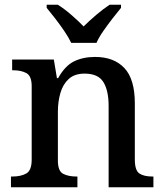

<svg xmlns="http://www.w3.org/2000/svg" viewBox="-20 -786 691 806"><path d="M26 0V-45H33Q67 -45 90 -57.5Q113 -70 113 -116V-424Q113 -467 91 -479Q69 -491 36 -491H31V-536H206L219 -458H224Q253 -510 291 -528.5Q329 -547 379 -547Q458 -547 502 -500.5Q546 -454 546 -352V-117Q546 -70 565.5 -57.5Q585 -45 619 -45H624V0H436V-341Q436 -406 414 -441.5Q392 -477 335 -477Q293 -477 268.5 -454.5Q244 -432 233.5 -395.5Q223 -359 223 -317V-112Q223 -68 245 -56.5Q267 -45 300 -45H305V0ZM279 -606Q268 -629 250 -655.5Q232 -682 212 -708Q192 -734 176 -753V-766H223Q250 -749 279.5 -723.5Q309 -698 331 -675Q354 -698 384 -723.5Q414 -749 440 -766H488V-753Q472 -734 452 -708Q432 -682 413.5 -655.5Q395 -629 385 -606Z"/></svg>

Font: Noto Serif Lao Medium
Style: Regular
Weight: 500
Designer: Monotype Design Team
Foundry: Monotype Imaging Inc.
Version: Version 2.003; ttfautohint (v1.8.4.7-5d5b)